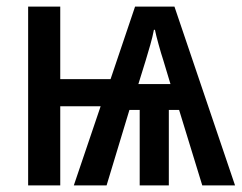

<svg xmlns="http://www.w3.org/2000/svg" viewBox="-20 -560 732 580"><path d="M507 -540 690 0H591L521 -228H490V0H402V-228H371L302 0H203L284 -239H162V0H65V-540H162V-321H314L388 -540ZM448 -470H445Q441 -449 434 -424.5Q427 -400 420 -377L398 -306H495L473 -379Q467 -397 459 -426Q451 -455 448 -470Z"/></svg>

Font: Avrile Sans Condensed Medium
Style: Regular
Weight: 500
Width: 3
Designer: Monotype Design Team
Foundry: Monotype Imaging Inc.
Version: Version 2.001;September 10, 2019;FontCreator 11.5.0.2425 64-